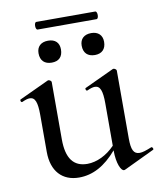

<svg xmlns="http://www.w3.org/2000/svg" viewBox="-75 -694 648 767"><g transform="rotate(-10 248.5 -311.0)"><path d="M124 -602H363C373 -602 373 -633 363 -633H124C114 -633 114 -602 124 -602ZM157 -462C186 -462 202 -478 202 -508C202 -535 186 -551 157 -551C128 -551 111 -535 111 -508C111 -478 128 -462 157 -462ZM332 -551C303 -551 286 -535 286 -508C286 -478 303 -462 332 -462C360 -462 377 -478 377 -508C377 -535 360 -551 332 -551ZM489 -60C467 -51 452 -46 440 -46C416 -46 407 -64 407 -110V-386C407 -390 400 -395 395 -395C394 -395 393 -395 391 -394L273 -339C268 -338 272 -325 278 -328C291 -334 301 -337 309 -337C331 -337 339 -315 339 -265V-93C307 -59 265 -39 227 -39C171 -39 143 -76 143 -153V-386C143 -390 136 -395 131 -395C130 -395 129 -395 127 -394L9 -339C4 -338 8 -325 14 -328C27 -334 37 -337 45 -337C67 -337 75 -315 75 -265V-114C75 -36 117 9 185 9C241 9 291 -18 339 -74C339 -19 355 11 366 11C368 11 369 11 371 10L495 -49C499 -51 494 -62 489 -60Z"/></g></svg>

Font: Cormorant Infant Book
Style: Regular
Weight: 500
Designer: Christian Thalmann (Catharsis Fonts)
Version: Version 1.000;PS 002.000;hotconv 1.0.88;makeotf.lib2.5.64775